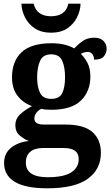

<svg xmlns="http://www.w3.org/2000/svg" viewBox="-20 -783 600 1039"><path d="M236 236Q118 236 60 201Q2 166 2 99Q2 47 40 16.5Q78 -14 136 -20Q110 -30 86.5 -50Q63 -70 63 -106Q63 -139 87 -162.5Q111 -186 153 -209Q106 -225 75.5 -264Q45 -303 45 -364Q45 -452 97 -500.5Q149 -549 259 -549Q298 -549 328.5 -541.5Q359 -534 382 -521Q402 -543 427.5 -561Q453 -579 490 -579Q523 -579 540 -561.5Q557 -544 557 -520Q557 -496 542 -478Q527 -460 489 -460Q489 -480 479 -491Q469 -502 455 -502Q443 -502 434 -499Q425 -496 417 -492Q439 -471 454 -441.5Q469 -412 469 -368Q469 -289 418 -239Q367 -189 259 -189Q248 -189 230 -190Q212 -191 204 -194Q189 -188 177.5 -173.5Q166 -159 166 -141Q166 -109 217 -109H334Q434 -109 480 -68.5Q526 -28 526 44Q526 133 455 184.5Q384 236 236 236ZM257 -248Q302 -248 317 -279.5Q332 -311 332 -365Q332 -420 316.5 -454.5Q301 -489 257 -489Q213 -489 197 -454Q181 -419 181 -364Q181 -312 197 -280Q213 -248 257 -248ZM238 176Q326 176 366 149.5Q406 123 406 78Q406 18 325 18H209Q189 18 168.5 24.5Q148 31 134 48.5Q120 66 120 97Q120 176 238 176ZM256 -606Q204 -606 168.5 -629.5Q133 -653 115 -689.5Q97 -726 96 -763H162Q171 -727 195.5 -711Q220 -695 256 -695Q293 -695 317.5 -711Q342 -727 350 -763H416Q415 -726 397 -689.5Q379 -653 344 -629.5Q309 -606 256 -606Z"/></svg>

Font: Noto Serif Myanmar
Style: Bold
Weight: 700
Designer: Ben Mitchell and the Monotype Design Team
Foundry: Monotype Imaging Inc.
Version: Version 2.106; ttfautohint (v1.8.4.7-5d5b)